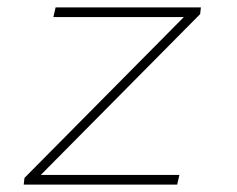

<svg xmlns="http://www.w3.org/2000/svg" viewBox="-20 -498 640 518"><path d="M44 0 46 -18 476 -452H124L130 -478H522L520 -460L90 -26H464L458 0Z"/></svg>

Font: Source Code Pro ExtraLight
Style: Italic
Weight: 200
Italic angle: -11°
Monospace: yes
Designer: Paul D. Hunt, Teo Tuominen
Foundry: Adobe Systems Incorporated
Version: Version 1.050;PS 1.000;hotconv 16.6.51;makeotf.lib2.5.65220